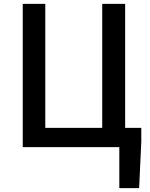

<svg xmlns="http://www.w3.org/2000/svg" viewBox="-20 -757 772 988"><path d="M594 211V0H97V-737H213V-99H506V-737H624V-99H707V-27L696 211Z"/></svg>

Font: Noto Sans SC Medium
Style: Regular
Weight: 500
Designer: Ryoko NISHIZUKA  (kana, bopomofo & ideographs); Paul D. Hunt (Latin, Greek & Cyrillic); Sandoll Communications , Soo-you
Foundry: Adobe
Version: Version 2.004-H2;hotconv 1.0.118;makeotfexe 2.5.65603